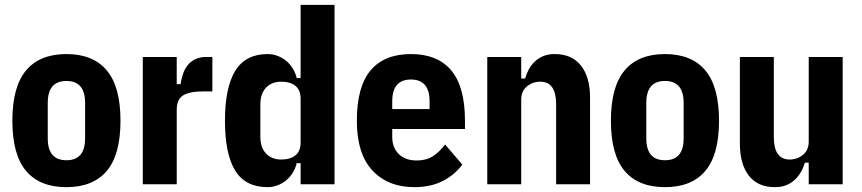

<svg xmlns="http://www.w3.org/2000/svg" viewBox="-20 -760 3557 792"><path d="M254 12Q144 12 87.5 -55Q31 -122 31 -262Q31 -402 87.5 -469.5Q144 -537 254 -537Q364 -537 420.5 -469.5Q477 -402 477 -262Q477 -122 420.5 -55Q364 12 254 12ZM254 -99Q331 -99 331 -189V-336Q331 -426 254 -426Q177 -426 177 -336V-189Q177 -99 254 -99Z M569 0V-525H709V-413H725Q728 -435 735 -455.5Q742 -476 754.5 -491.5Q767 -507 786 -516Q805 -525 831 -525H856V-383H820Q763 -383 736 -367Q709 -351 709 -306V0Z M1220 -87H1204Q1199 -66 1188 -48Q1177 -30 1161 -16.5Q1145 -3 1125 4.5Q1105 12 1084 12Q992 12 950 -56.5Q908 -125 908 -262Q908 -399 950.5 -468Q993 -537 1084 -537Q1105 -537 1125 -529.5Q1145 -522 1161 -508.5Q1177 -495 1188 -477Q1199 -459 1204 -438H1220V-740H1360V0H1220ZM1140 -102Q1178 -102 1199 -119.5Q1220 -137 1220 -172V-353Q1220 -388 1199 -405.5Q1178 -423 1140 -423Q1101 -423 1077.5 -398.5Q1054 -374 1054 -329V-196Q1054 -151 1077.5 -126.5Q1101 -102 1140 -102Z M1689 12Q1581 12 1516.5 -56.5Q1452 -125 1452 -262Q1452 -402 1508.5 -469.5Q1565 -537 1675 -537Q1785 -537 1841.5 -469.5Q1898 -402 1898 -262V-228H1598V-195Q1598 -151 1625 -124.5Q1652 -98 1699 -98Q1738 -98 1765.5 -115.5Q1793 -133 1816 -164L1887 -81Q1855 -38 1805.5 -13Q1756 12 1689 12ZM1675 -432Q1598 -432 1598 -342V-310H1752V-342Q1752 -432 1675 -432Z M1990 0V-525H2130V-436H2146Q2152 -457 2162 -475Q2172 -493 2187 -507Q2202 -521 2222 -529Q2242 -537 2268 -537Q2339 -537 2376.5 -489.5Q2414 -442 2414 -357V0H2274V-330Q2274 -423 2209 -423Q2177 -423 2153.5 -403.5Q2130 -384 2130 -349V0Z M2723 12Q2613 12 2556.5 -55Q2500 -122 2500 -262Q2500 -402 2556.5 -469.5Q2613 -537 2723 -537Q2833 -537 2889.5 -469.5Q2946 -402 2946 -262Q2946 -122 2889.5 -55Q2833 12 2723 12ZM2723 -99Q2800 -99 2800 -189V-336Q2800 -426 2723 -426Q2646 -426 2646 -336V-189Q2646 -99 2723 -99Z M3316 -89H3300Q3294 -68 3283.5 -50Q3273 -32 3258 -18Q3243 -4 3223 4Q3203 12 3176 12Q3106 12 3069 -35.5Q3032 -83 3032 -168V-525H3172V-195Q3172 -102 3237 -102Q3269 -102 3292.5 -121.5Q3316 -141 3316 -176V-525H3456V0H3316Z"/></svg>

Font: IBM Plex Sans Cond
Style: Bold
Weight: 700
Width: 3
Designer: Mike Abbink, Paul van der Laan, Pieter van Rosmalen
Foundry: Bold Monday
Version: Version 1.3